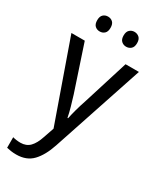

<svg xmlns="http://www.w3.org/2000/svg" viewBox="-238 -803 935 1121"><g transform="rotate(30 229.5 -243.0)"><path d="M2 -536H92L193 -232Q204 -196 214 -161.5Q224 -127 230 -95H234Q239 -120 249 -157Q259 -194 272 -232L367 -536H457L253 77Q227 155 186.5 197.5Q146 240 77 240Q57 240 41 237.5Q25 235 12 232V161Q22 164 36 166Q50 168 64 168Q103 168 127 143.5Q151 119 167 70L191 0ZM95 -676Q95 -702 108 -714Q121 -726 140 -726Q159 -726 172 -714Q185 -702 185 -676Q185 -650 172 -638Q159 -626 140 -626Q121 -626 108 -638Q95 -650 95 -676ZM273 -676Q273 -702 286.5 -714Q300 -726 318 -726Q337 -726 350.5 -714Q364 -702 364 -676Q364 -650 350.5 -638Q337 -626 318 -626Q300 -626 286.5 -638Q273 -650 273 -676Z"/></g></svg>

Font: Noto Sans Kannada SemiCondensed
Style: Regular
Weight: 400
Width: 4
Designer: Jelle Bosma - Monotype Design Team
Foundry: Monotype Imaging Inc.
Version: Version 2.005; ttfautohint (v1.8.4.7-5d5b)